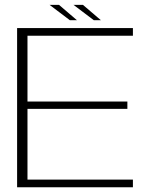

<svg xmlns="http://www.w3.org/2000/svg" viewBox="-20 -794 656 814"><path d="M52.5 0H543.5V-32.5H96.5V-332.5H520V-363.5H96.5V-642.5H543.5V-675H52.5ZM377.5 -708.5H407.5L331.5 -773.5H291.5ZM276 -708.5H306L230 -773.5H190Z"/></svg>

Font: Anybody SemiExpanded ExtraLight
Style: Regular
Weight: 250
Width: 6
Version: Version 1.113;gftools[0.9.25]